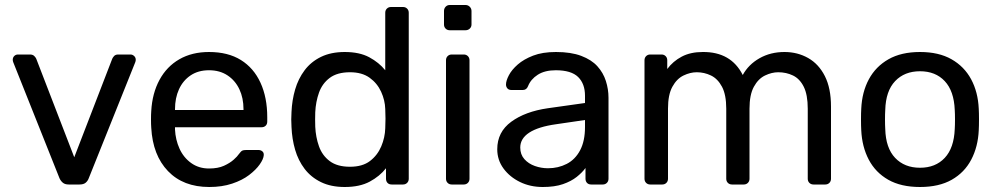

<svg xmlns="http://www.w3.org/2000/svg" viewBox="-20 -738 3987 768"><path d="M255 0Q240 0 231.5 -7Q223 -14 218 -25L33 -489Q31 -494 31 -499Q31 -508 37 -514Q43 -520 52 -520H100Q111 -520 117 -514Q123 -508 125 -503L277 -109L429 -503Q431 -508 436.5 -514Q442 -520 453 -520H502Q510 -520 516.5 -514Q523 -508 523 -499Q523 -494 521 -489L335 -25Q331 -14 322.5 -7Q314 0 298 0Z M817 10Q713 10 652 -53.5Q591 -117 585 -227Q584 -240 584 -260.5Q584 -281 585 -294Q589 -365 618 -418.5Q647 -472 697.5 -501Q748 -530 816 -530Q892 -530 943.5 -498Q995 -466 1022 -407Q1049 -348 1049 -269V-252Q1049 -241 1042.5 -235Q1036 -229 1026 -229H680Q680 -228 680 -225Q680 -222 680 -220Q682 -179 698 -143.5Q714 -108 744.5 -86Q775 -64 816 -64Q852 -64 876 -75Q900 -86 915 -99.5Q930 -113 935 -121Q944 -133 949 -135.5Q954 -138 965 -138H1014Q1023 -138 1029.5 -132.5Q1036 -127 1035 -117Q1034 -102 1019 -80.5Q1004 -59 976.5 -38Q949 -17 908.5 -3.5Q868 10 817 10ZM680 -298H954V-301Q954 -346 937.5 -381Q921 -416 890 -436.5Q859 -457 816 -457Q773 -457 742.5 -436.5Q712 -416 696 -381Q680 -346 680 -301Z M1359 10Q1304 10 1264 -9.5Q1224 -29 1198.5 -62.5Q1173 -96 1160.5 -139Q1148 -182 1146 -230Q1145 -246 1145 -260Q1145 -274 1146 -290Q1148 -337 1160.5 -380Q1173 -423 1198.5 -457Q1224 -491 1264 -510.5Q1304 -530 1359 -530Q1418 -530 1457 -509Q1496 -488 1521 -457V-687Q1521 -697 1527.5 -703.5Q1534 -710 1544 -710H1592Q1602 -710 1608.5 -703.5Q1615 -697 1615 -687V-23Q1615 -13 1608.5 -6.5Q1602 0 1592 0H1547Q1536 0 1530 -6.5Q1524 -13 1524 -23V-65Q1499 -33 1459 -11.5Q1419 10 1359 10ZM1380 -71Q1430 -71 1460 -94Q1490 -117 1505 -152.5Q1520 -188 1521 -225Q1522 -241 1522 -263.5Q1522 -286 1521 -302Q1520 -337 1504.5 -371Q1489 -405 1458.5 -427Q1428 -449 1380 -449Q1329 -449 1299 -426.5Q1269 -404 1256 -367.5Q1243 -331 1241 -289Q1240 -260 1241 -231Q1243 -189 1256 -152.5Q1269 -116 1299 -93.5Q1329 -71 1380 -71Z M1787 0Q1777 0 1770.5 -6.5Q1764 -13 1764 -23V-497Q1764 -507 1770.5 -513.5Q1777 -520 1787 -520H1835Q1845 -520 1851.5 -513.5Q1858 -507 1858 -497V-23Q1858 -13 1851.5 -6.5Q1845 0 1835 0ZM1779 -617Q1769 -617 1762.5 -623.5Q1756 -630 1756 -640V-694Q1756 -704 1762.5 -711Q1769 -718 1779 -718H1842Q1852 -718 1859 -711Q1866 -704 1866 -694V-640Q1866 -630 1859 -623.5Q1852 -617 1842 -617Z M2151 10Q2101 10 2060 -10Q2019 -30 1994 -64Q1969 -98 1969 -141Q1969 -210 2025 -251Q2081 -292 2171 -305L2320 -326V-355Q2320 -403 2292.5 -430Q2265 -457 2203 -457Q2159 -457 2131 -439Q2103 -421 2092 -393Q2086 -378 2071 -378H2026Q2015 -378 2009.5 -384.5Q2004 -391 2004 -400Q2004 -415 2015.5 -437Q2027 -459 2051 -480Q2075 -501 2112.5 -515.5Q2150 -530 2204 -530Q2264 -530 2305 -514.5Q2346 -499 2369.5 -473Q2393 -447 2403.5 -414Q2414 -381 2414 -347V-23Q2414 -13 2407.5 -6.5Q2401 0 2391 0H2345Q2334 0 2328 -6.5Q2322 -13 2322 -23V-66Q2309 -48 2287 -30.5Q2265 -13 2232 -1.5Q2199 10 2151 10ZM2172 -65Q2213 -65 2247 -82.5Q2281 -100 2300.5 -137Q2320 -174 2320 -230V-258L2204 -241Q2133 -231 2097 -207.5Q2061 -184 2061 -148Q2061 -120 2077.5 -101.5Q2094 -83 2119.5 -74Q2145 -65 2172 -65Z M2581 0Q2571 0 2564.5 -6.5Q2558 -13 2558 -23V-497Q2558 -507 2564.5 -513.5Q2571 -520 2581 -520H2626Q2636 -520 2642.5 -513.5Q2649 -507 2649 -497V-462Q2672 -493 2707 -511.5Q2742 -530 2791 -530Q2904 -531 2951 -438Q2974 -480 3018 -505Q3062 -530 3118 -530Q3170 -530 3212.5 -506Q3255 -482 3279.5 -433.5Q3304 -385 3304 -312V-23Q3304 -13 3297.5 -6.5Q3291 0 3281 0H3234Q3224 0 3217.5 -6.5Q3211 -13 3211 -23V-303Q3211 -359 3195 -391Q3179 -423 3152 -436Q3125 -449 3093 -449Q3067 -449 3040 -436Q3013 -423 2995.5 -391Q2978 -359 2978 -303V-23Q2978 -13 2971.5 -6.5Q2965 0 2955 0H2908Q2898 0 2891.5 -6.5Q2885 -13 2885 -23V-303Q2885 -359 2868 -391Q2851 -423 2824 -436Q2797 -449 2767 -449Q2741 -449 2714 -436Q2687 -423 2669.5 -391Q2652 -359 2652 -304V-23Q2652 -13 2645.5 -6.5Q2639 0 2629 0Z M3660 10Q3584 10 3533 -19Q3482 -48 3455 -99.5Q3428 -151 3425 -217Q3424 -234 3424 -260.5Q3424 -287 3425 -303Q3428 -370 3455.5 -421Q3483 -472 3534 -501Q3585 -530 3660 -530Q3735 -530 3786 -501Q3837 -472 3864.5 -421Q3892 -370 3895 -303Q3896 -287 3896 -260.5Q3896 -234 3895 -217Q3892 -151 3865 -99.5Q3838 -48 3787 -19Q3736 10 3660 10ZM3660 -67Q3722 -67 3759 -106.5Q3796 -146 3799 -222Q3800 -237 3800 -260Q3800 -283 3799 -298Q3796 -374 3759 -413.5Q3722 -453 3660 -453Q3598 -453 3560.5 -413.5Q3523 -374 3521 -298Q3520 -283 3520 -260Q3520 -237 3521 -222Q3523 -146 3560.5 -106.5Q3598 -67 3660 -67Z"/></svg>

Font: RubikRegular
Style: Regular
Weight: 400
Designer: Hubert and Fischer
Foundry: Hubert and Fischer
Version: Version 2.300;gftools[0.9.30]